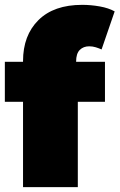

<svg xmlns="http://www.w3.org/2000/svg" viewBox="-20 -772 493 792"><path d="M75 0V-352H0V-517H75V-520Q75 -626 138.5 -689Q202 -752 319 -752Q355 -752 391.5 -745.5Q428 -739 453 -725L399 -568Q388 -573 375 -577Q362 -581 348 -581Q324 -581 309 -566Q294 -551 294 -518V-517H413V-352H301V0Z"/></svg>

Font: Montserrat Black
Style: Regular
Weight: 900
Designer: Julieta Ulanovsky
Foundry: Julieta Ulanovsky
Version: Version 9.000; ttfautohint (v1.8.4.7-5d5b)